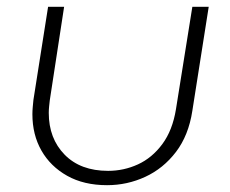

<svg xmlns="http://www.w3.org/2000/svg" viewBox="-20 -530 673 563"><path d="M592 -510 544 -205Q533 -133 496 -84.5Q459 -36 406 -11.5Q353 13 294 13Q226 13 177 -14.5Q128 -42 101.5 -88.5Q75 -135 75 -195Q75 -205 76 -216Q77 -227 78 -237L121 -510H168L126 -236Q125 -227 124 -217.5Q123 -208 123 -199Q123 -124 169.5 -76.5Q216 -29 297 -29Q343 -29 384.5 -48Q426 -67 456 -107.5Q486 -148 496 -210L544 -510Z"/></svg>

Font: MuseoModerno Thin ExtraLight
Style: Italic
Weight: 250
Italic angle: -9°
Version: Version 1.003